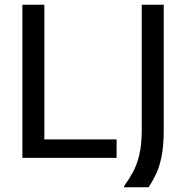

<svg xmlns="http://www.w3.org/2000/svg" viewBox="-20 -670 790 815"><path d="M75 0V-650H168.3V-78.3H475V0ZM506.7 125V120Q526.7 92.5 543.8 61.7Q560.8 30.8 571.2 -12.5Q581.7 -55.8 581.7 -120V-650H675V-120Q675 -50.8 665.8 -5.8Q656.7 39.2 642.1 69.6Q627.5 100 610.8 125Z"/></svg>

Font: Familjen Grotesk GF
Style: Regular
Weight: 400
Designer: Anders Wikstroem, Jonas Baeckman, Matilda Gysing, Kristian Moeller
Foundry: Familjen STHLM AB
Version: Version 2.000; Beta; Release 4; Build 6